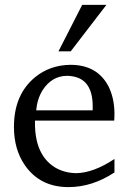

<svg xmlns="http://www.w3.org/2000/svg" viewBox="-20 -756 531 785"><path d="M37 -237Q37 -369 123 -440Q184 -490 268 -491Q377 -491 423 -404Q447 -357 448 -294Q448 -274 447 -263H123V-252Q123 -123 204 -72Q242 -49 291 -48Q362 -49 448 -106V-51Q357 9 260 9Q144 9 82 -80Q37 -145 37 -237ZM128 -305H359V-321Q359 -431 276 -444Q265 -446 255 -446Q192 -446 154 -387Q132 -351 128 -305ZM219 -546 316 -736H415L269 -546Z"/></svg>

Font: Khartiya
Style: Regular
Weight: 500
Version: Version 1.0.1